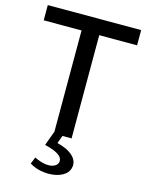

<svg xmlns="http://www.w3.org/2000/svg" viewBox="-127 -728 778 1017"><g transform="rotate(15 262.0 -219.0)"><path d="M6 0ZM213.5 -566H6V-649.5H518V-566H310.5V0H213.5ZM244.5 43Q274.5 50.5 296.5 61Q327 76.5 341.8 96.2Q356.5 116 355 139Q352.5 168.5 329.8 186.2Q307 204 273 209.8Q239 215.5 202.2 209.2Q165.5 203 136 184.5L151 147.5Q187.5 165.5 216 168.2Q244.5 171 262 161.2Q279.5 151.5 281 134Q282 118 268.8 105.8Q255.5 93.5 233 84.5Q210.5 75.5 184 69.5L221.5 -33L270.5 -27.5Z"/></g></svg>

Font: Betinya Sans Medium
Style: Regular
Weight: 500
Designer: Jonathan Pinhorn
Version: Version 2.001;December 9, 2019;FontCreator 12.0.0.2547 64-bi